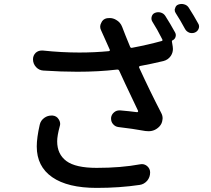

<svg xmlns="http://www.w3.org/2000/svg" viewBox="-20 -875 1040 946"><path d="M175.8 -260.7Q180.7 -282.2 199.2 -294.9Q214.8 -305.7 233.4 -305.7Q236.3 -305.7 239.3 -305.7Q258.8 -303.7 268.6 -288.1Q276.4 -276.4 276.4 -264.6Q276.4 -258.8 274.4 -252.9Q261.7 -206.1 261.7 -178.7Q261.7 -115.2 307.1 -81.5Q352.5 -47.9 456.1 -47.9Q576.2 -47.9 669.9 -65.4Q674.8 -66.4 678.7 -66.4Q693.4 -66.4 705.1 -56.6Q719.7 -43.9 719.7 -25.4Q719.7 -2 705.1 15.6Q689.5 33.2 668 36.1Q569.3 50.8 456.1 50.8Q313.5 50.8 237.3 -2Q161.1 -54.7 161.1 -153.3Q161.1 -196.3 175.8 -260.7ZM730.5 -768.6Q723.6 -780.3 727.5 -793.5Q731.4 -806.6 743.2 -811.5Q757.8 -817.4 772.5 -813Q787.1 -808.6 794.9 -795.9Q819.3 -757.8 842.8 -714.8Q848.6 -704.1 844.7 -692.4Q840.8 -680.7 829.1 -675.8Q826.2 -673.8 827.1 -669.9L831.1 -645.5Q832 -639.6 832 -633.8Q832 -616.2 822.3 -600.6Q808.6 -580.1 785.2 -574.2Q723.6 -559.6 669.9 -549.8Q663.1 -547.9 666 -541Q718.8 -425.8 774.4 -318.4Q781.2 -305.7 781.2 -292Q781.2 -288.1 780.3 -284.2Q778.3 -265.6 765.6 -252Q743.2 -228.5 711.9 -228.5Q704.1 -228.5 696.3 -229.5Q631.8 -241.2 563.5 -249Q546.9 -251 536.1 -264.6Q527.3 -275.4 527.3 -290Q527.3 -292 527.3 -294.9Q529.3 -311.5 543 -322.3Q553.7 -331.1 568.4 -331.1Q570.3 -331.1 572.3 -331.1Q585.9 -330.1 614.7 -327.1Q643.6 -324.2 655.3 -322.3Q658.2 -322.3 659.7 -324.2Q661.1 -326.2 660.2 -329.1Q580.1 -497.1 567.4 -526.4Q564.5 -533.2 556.6 -532.2Q467.8 -521.5 360.4 -521.5Q282.2 -521.5 194.3 -527.3Q172.9 -528.3 158.2 -543.9Q142.6 -560.5 142.6 -583Q142.6 -601.6 156.2 -615.2Q168.9 -626 185.5 -626Q188.5 -626 191.4 -626Q283.2 -616.2 371.1 -616.2Q445.3 -616.2 516.6 -623Q519.5 -624 521 -626Q522.5 -627.9 520.5 -630.9Q508.8 -657.2 496.1 -685.5Q485.4 -710.9 478.5 -724.6Q473.6 -734.4 473.6 -743.2Q473.6 -752.9 478.5 -761.7Q486.3 -781.2 506.8 -785.2Q513.7 -786.1 520.5 -786.1Q537.1 -786.1 551.8 -777.3Q573.2 -765.6 582 -742.2Q596.7 -703.1 621.1 -644.5Q624 -637.7 630.9 -639.6Q709 -654.3 776.4 -672.9Q783.2 -674.8 779.3 -681.6Q754.9 -730.5 730.5 -768.6ZM845.7 -810.5Q840.8 -817.4 840.8 -826.2Q840.8 -830.1 842.8 -834Q845.7 -847.7 858.4 -852.5Q866.2 -855.5 875 -855.5Q880.9 -855.5 887.7 -853.5Q902.3 -849.6 910.2 -836.9Q936.5 -795.9 956.1 -759.8Q960.9 -752.9 960.9 -745.1Q960.9 -739.3 959 -734.4Q954.1 -720.7 940.4 -714.8Q933.6 -711.9 925.8 -711.9Q918.9 -711.9 913.1 -713.9Q898.4 -719.7 891.6 -732.4Q869.1 -774.4 845.7 -810.5Z"/></svg>

Font: Gen Jyuu Gothic Medium
Style: Regular
Weight: 500
Designer: [Source Han Sans]
Ryoko NISHIZUKA  (kana & ideographs); Paul D. Hunt (Latin, Greek & Cyrillic); Wenlong ZHANG  (bopomofo
Version: Version 1.002.20150607